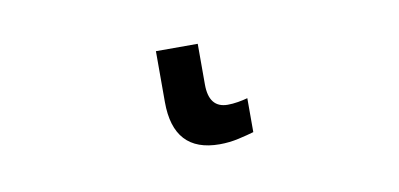

<svg xmlns="http://www.w3.org/2000/svg" viewBox="-33 -13 648 312"><g transform="rotate(-10 291.0 142.5)"><path d="M303 59H234V143Q234 226 310 226Q326 226 341.5 222.5Q357 219 367 216V160Q360 162 351 163.5Q342 165 334 165Q303 165 303 126Z"/></g></svg>

Font: Noto Sans Display Condensed
Style: Regular
Weight: 400
Width: 3
Designer: Monotype Design Team
Foundry: Monotype Imaging Inc.
Version: Version 1.900